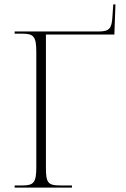

<svg xmlns="http://www.w3.org/2000/svg" viewBox="-20 -858 576 878"><path d="M47 0H309V-10H255C197 -10 190 -24 190 -95V-700H503L508 -838H498L494 -781C491 -729 481 -714 431 -714H47V-704H83C135 -704 146 -690 146 -619V-95C146 -24 135 -10 83 -10H47Z"/></svg>

Font: Noto Serif Display ExtraLight
Style: Regular
Weight: 200
Designer: Monotype Design Team
Foundry: Monotype Imaging Inc.
Version: Version 2.009